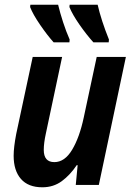

<svg xmlns="http://www.w3.org/2000/svg" viewBox="-20 -786 563 816"><path d="M275 -606 276 -618Q261 -652 248 -692Q235 -732 227 -766H109L108 -756Q120 -725 150.5 -680.5Q181 -636 208 -606ZM442 -606 443 -618Q410 -700 395 -766H276L275 -756Q288 -724 318 -681Q348 -638 377 -606ZM306 -84H310L302 0H400L515 -544H391L336 -287Q318 -202 286.5 -149.5Q255 -97 211 -97Q166 -97 166 -149Q166 -178 175 -219L244 -544H119L49 -217Q38 -160 38 -124Q38 -61 69 -25.5Q100 10 160 10Q207 10 242.5 -16Q278 -42 306 -84Z"/></svg>

Font: Noto Sans UI SemiCondensed
Style: Bold Italic
Weight: 700
Width: 4
Designer: Monotype Design Team
Foundry: Monotype Imaging Inc.
Version: 1.001